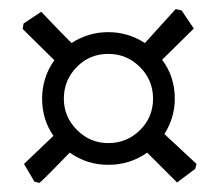

<svg xmlns="http://www.w3.org/2000/svg" viewBox="-20 -577 484 424"><path d="M100 -444 30 -513 32 -525 71 -551Q77 -545 95 -526Q113 -507 138 -482Q175 -506 219 -506Q263 -506 300 -482L368 -557L381 -554L408 -514L338 -445Q366 -408 366 -359Q366 -317 343 -281L414 -215L411 -204L371 -174L305 -240Q267 -213 219 -213Q172 -213 134 -240Q109 -214 91 -196Q73 -178 67 -173L56 -176L33 -215L98 -277Q73 -313 73 -359Q73 -406 100 -444ZM219 -261Q260 -261 289 -289.5Q318 -318 318 -359Q318 -400 289 -429Q260 -458 219 -458Q178 -458 149.5 -429Q121 -400 121 -359Q121 -319 150 -290Q179 -261 219 -261Z"/></svg>

Font: Sahitya
Style: Regular
Weight: 400
Designer: Juan Pablo del Peral
Foundry: Juan Pablo del Peral (http://www.huertatipografica.com)
Version: Version 1.001;PS 001.000;hotconv 1.0.70;makeotf.lib2.5.58329